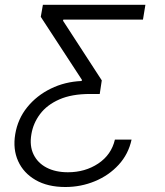

<svg xmlns="http://www.w3.org/2000/svg" viewBox="-20 -565 667 777"><path d="M512.4 0H445Q430.7 61.4 377.6 96.8Q324.5 132.1 254.9 132.1Q204.5 132.1 168.5 113.3Q132.4 94.5 115.7 59.8Q98.9 25.2 107 -21.7Q114.3 -66.4 142.2 -103.5Q170.1 -140.6 220 -162.6Q270 -184.7 344.2 -184.7H383.6L391.9 -239.7L235 -481.2L236.5 -485.8H558.6L568.4 -545.5H153.6L145 -496.8L311.6 -241.8L310.4 -237.2Q242.7 -234.4 185.5 -206.3Q128.3 -178.3 90 -130.9Q51.8 -83.5 41.6 -21.7Q31.6 38.7 53.4 87Q75.2 135.3 124.1 163.5Q173 191.8 244.4 191.8Q307.6 191.8 364.2 168.3Q420.8 144.9 460.3 101.7Q499.8 58.6 512.4 0Z"/></svg>

Font: Inter Light  BETA
Style: Italic
Weight: 300
Italic angle: 9.39999°
Designer: Rasmus Andersson
Foundry: rsms
Version: Version 3.011;git-f93a4a705